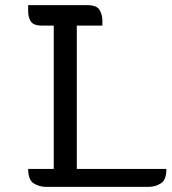

<svg xmlns="http://www.w3.org/2000/svg" viewBox="-20 -730 670 750"><path d="M90 -70H190V-630H144Q110 -630 100 -647Q90 -664 90 -684V-710H320Q358 -710 369 -691Q380 -672 380 -649V-630H280V-70H630Q630 -27 608 -13.5Q586 0 560 0H160Q134 0 112 -13.5Q90 -27 90 -70Z"/></svg>

Font: Warnes
Style: Regular
Weight: 400
Designer: Eduardo Rodriguez Tunni
Foundry: Eduardo Rodriguez Tunni
Version: Version 1.002; ttfautohint (v1.8.4.7-5d5b);gftools[0.9.23]